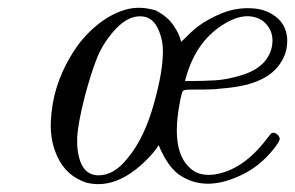

<svg xmlns="http://www.w3.org/2000/svg" viewBox="-20 -463 761 495"><path d="M389 -89Q380 -73 358 -51Q280 27 203 8Q151 -9 128 -59Q109 -100 111 -148Q113 -196 126 -237.5Q139 -279 161 -316Q190 -366 230 -398Q264 -426 301.5 -437.5Q339 -449 382 -436Q414 -419 429 -395Q443 -374 447 -355Q474 -382 489 -394Q519 -416 555 -430Q591 -444 631 -441.5Q671 -439 698 -414Q720 -392 720.5 -359.5Q721 -327 704 -302Q670 -246 564 -236L533 -233Q513 -232 473 -232Q454 -232 452 -229Q448 -225 442 -190Q420 -65 477 -24Q497 -9 532 -13Q606 -24 667 -104L679 -119Q685 -123 692 -118.5Q699 -114 701 -107Q703 -100 684 -77Q651 -36 607 -14Q515 32 449 -8Q414 -28 389 -89ZM457 -254Q506 -254 536.5 -256Q567 -258 604 -269.5Q641 -281 661 -303Q682 -327 682.5 -357.5Q683 -388 658 -409Q611 -440 544 -392Q480 -346 457 -254ZM378 -200Q400 -279 400 -331Q400 -364 385.5 -392.5Q371 -421 341 -421Q305 -421 270 -379Q243 -347 228.5 -309.5Q214 -272 199 -216Q181 -146 179 -108V-90Q184 -11 234 -11Q274 -11 308 -54Q353 -107 378 -200Z"/></svg>

Font: cwTeXKai
Style: Medium
Weight: 500
Version: Version 1.17